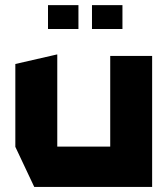

<svg xmlns="http://www.w3.org/2000/svg" viewBox="-20 -740 663 760"><path d="M416.3 0V-518.5H582.2V0H417.3ZM115.6 0 40.7 -158.8V-159.8H416.3V0ZM40.7 -159.8V-486.7L205.7 -524.5H206.7V-159.8ZM344.1 -625.1V-719.6H464.7V-625.1ZM170 -625.1V-719.6H290.5V-625.1Z"/></svg>

Font: Foldit Thin
Style: Regular
Weight: 100
Designer: Sophia Tai
Foundry: Sophia Tai
Version: Version 1.003